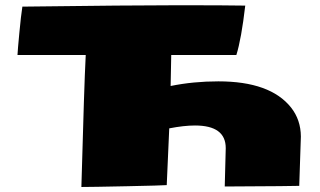

<svg xmlns="http://www.w3.org/2000/svg" viewBox="-20 -728 1250 750"><path d="M631.3 -4.9Q613.3 -3.4 474.9 -0.5Q336.4 2.4 299.8 2.4H297.9Q297.9 2.4 307.6 -326.7Q311.5 -447.8 314.9 -513.2H48.3Q49.3 -533.7 55.7 -600.8Q62 -668 67.4 -702.1Q491.7 -707.5 676.5 -707.5Q861.3 -707.5 938 -706.1Q922.9 -576.2 903.3 -513.2H648.9L646.5 -392.1Q735.4 -410.2 833 -410.2Q1036.1 -410.2 1117.2 -307.6Q1154.8 -259.8 1155.3 -194.8L1148.9 -2Q1142.1 -1 857.9 0.5L861.8 -149.4Q861.8 -237.8 741.7 -237.8Q698.7 -237.8 641.1 -226.6Z"/></svg>

Font: Seymour One
Style: Book
Weight: 400
Designer: vernon adams
Foundry: vernon adams
Version: Version 1.000; ttfautohint (v0.93) -l 8 -r 50 -G 200 -x 0 -w